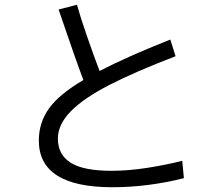

<svg xmlns="http://www.w3.org/2000/svg" viewBox="-20 -779 934 806"><path d="M452 7Q143 7 143 -189Q143 -264 185.5 -323.5Q228 -383 330 -443Q297 -530 226 -739L303 -759Q317 -709 344.5 -629Q372 -549 398 -481Q511 -540 695 -613L717 -543Q545 -477 437.5 -421.5Q330 -366 276.5 -311Q223 -256 223 -197Q223 -130 276.5 -96Q330 -62 448 -62Q519 -62 599 -74.5Q679 -87 745 -104L752 -31Q600 7 452 7Z"/></svg>

Font: Kakao Big Sans
Style: Regular
Weight: 400
Designer: Park Young-rak; Lee Sang-min; Kim Jung-jin; Min Bon; Park Min-gyu;
Foundry: Kakao Corporation
Version: Version 2.003